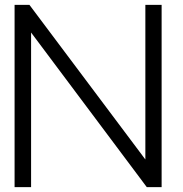

<svg xmlns="http://www.w3.org/2000/svg" viewBox="-20 -770 755 790"><path d="M645 -750V0H584L107.9 -636.2V0H40V-750H101.1L578.1 -113.8V-750Z"/></svg>

Font: Oakes Grotesk
Style: Light
Weight: 300
Designer: Samuel Oakes
Foundry: Samuel Oakes
Version: Version 1.0 | wf-rip DC20170320